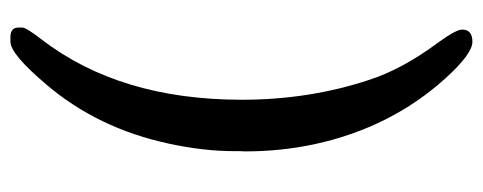

<svg xmlns="http://www.w3.org/2000/svg" viewBox="-303 -478 940 374"><g transform="rotate(-90 167.0 -291.0)"><path d="M159.7 -290Q159.7 -158.2 198.7 -41Q219.7 23.4 271 92.3Q296.4 127.4 296.4 139.2Q296.4 159.2 272.5 159.2Q249 159.2 201.2 106.4Q105.5 0.5 73.2 -147.9Q59.1 -213.9 59.1 -283.7L59.6 -294.4V-305.2Q59.6 -364.3 74.2 -432.1Q104 -570.8 189.5 -670.9Q248.5 -740.7 272.9 -740.7H281.7Q300.3 -740.7 300.3 -725.1V-717.3Q300.3 -710 277.3 -680.2Q159.7 -527.3 159.7 -290Z"/></g></svg>

Font: Averia Serif Libre
Style: Regular
Weight: 400
Version: Version 1.002